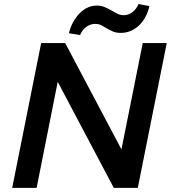

<svg xmlns="http://www.w3.org/2000/svg" viewBox="-20 -908 832 928"><path d="M786 -700 646 0H530L259 -512.5L157 0H39L179 -700H295L567 -186L670 -700ZM702 -878.5Q695.5 -849.5 682.5 -825.5Q669.5 -801.5 651.2 -784.5Q633 -767.5 610.8 -758.2Q588.5 -749 563.5 -749Q541.5 -749 525.8 -755.8Q510 -762.5 496.5 -770.8Q483 -779 470 -785.8Q457 -792.5 440 -792.5Q416.5 -792.5 396.8 -777.8Q377 -763 367 -738.5L313 -747.5Q320.5 -777.5 334.2 -802.2Q348 -827 365.5 -844.5Q383 -862 404 -871.5Q425 -881 447.5 -881Q469 -881 486 -873.8Q503 -866.5 518 -857.8Q533 -849 547.2 -841.8Q561.5 -834.5 578 -834.5Q600.5 -834.5 620 -849.2Q639.5 -864 649.5 -888.5Z"/></svg>

Font: Argentum Sans
Style: Italic
Weight: 400
Italic angle: -11.3099°
Designer: Julieta Ulanovsky, Owen Earl, Rasmus Andersson, Cristiano Sobral
Foundry: The Argentum Sans Project Authors
Version: Version 3.131; ttfautohint (v1.8.4.7-5d5b-dirty)